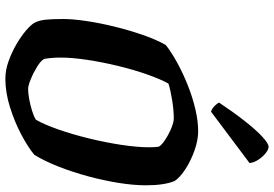

<svg xmlns="http://www.w3.org/2000/svg" viewBox="-173 -850 1023 717"><g transform="rotate(90 338.5 -491.5)"><path d="M274 0Q242 0 208.5 -12Q175 -24 145 -41.5Q115 -59 93.5 -77.5Q72 -96 65 -109Q56 -126 53.5 -150.5Q51 -175 51 -217Q51 -252 58.5 -302.5Q66 -353 79.5 -408Q93 -463 110.5 -513.5Q128 -564 148 -599Q176 -621 215.5 -642.5Q255 -664 299 -681.5Q343 -699 387.5 -709.5Q432 -720 471 -720Q503 -720 541.5 -706.5Q580 -693 611.5 -672.5Q643 -652 656 -632Q672 -593 672 -525Q672 -479 663 -423Q654 -367 638.5 -309.5Q623 -252 602.5 -199.5Q582 -147 558 -108Q529 -84 481.5 -59Q434 -34 379.5 -17Q325 0 274 0ZM312 -85Q328 -85 350 -89Q372 -93 393 -99.5Q414 -106 427 -114Q445 -145 463.5 -198Q482 -251 497 -312.5Q512 -374 521 -433.5Q530 -493 530 -537Q530 -558 528 -572Q524 -582 504 -595.5Q484 -609 460.5 -619Q437 -629 421 -629Q393 -629 355 -623Q317 -617 292 -609Q275 -578 257.5 -528Q240 -478 226 -420Q212 -362 203.5 -305.5Q195 -249 195 -207Q195 -173 200 -145Q206 -133 228.5 -119Q251 -105 275.5 -95Q300 -85 312 -85ZM397 -768Q385 -772 375.5 -781.5Q366 -791 363 -798Q399 -852 432 -894Q465 -936 490.5 -959.5Q516 -983 528 -983Q538 -983 551.5 -972.5Q565 -962 576 -945.5Q587 -929 589 -912Z"/></g></svg>

Font: Texturina 72pt 72pt ExtraBold
Style: Italic
Weight: 800
Italic angle: -11°
Designer: Guillermo Torres Carreño
Foundry: Omnibus-Type
Version: Version 1.002; ttfautohint (v1.8.3)